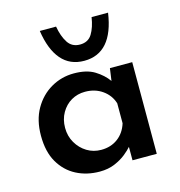

<svg xmlns="http://www.w3.org/2000/svg" viewBox="-102 -754 801 856"><g transform="rotate(-15 299.0 -326.5)"><path d="M255 11Q195 11 147 -14Q99 -39 70.5 -88Q42 -137 42 -211Q42 -283 71.5 -334.5Q101 -386 149.5 -414Q198 -442 255 -442Q314 -442 350.5 -419.5Q387 -397 409 -366L417 -423H520V0H408V-62Q397 -49 376 -32Q355 -15 324.5 -2Q294 11 255 11ZM286 -81Q331 -81 363 -105Q395 -129 408 -171V-263Q396 -302 362 -326Q328 -350 282 -350Q247 -350 218.5 -333.5Q190 -317 172.5 -286.5Q155 -256 155 -217Q155 -179 173 -148Q191 -117 220.5 -99Q250 -81 286 -81ZM316 -484Q250 -484 210.5 -530Q171 -576 158 -664H233Q241 -618 260 -588.5Q279 -559 316 -559Q354 -559 372 -588.5Q390 -618 397 -664H473Q447 -484 316 -484Z"/></g></svg>

Font: Synthetic SemiBold
Style: Regular
Weight: 600
Designer: Santiago Orozco
Foundry: Typemade
Version: Version 2.000; ttfautohint (v1.8.4.7-5d5b)